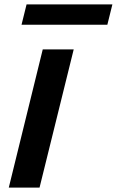

<svg xmlns="http://www.w3.org/2000/svg" viewBox="-20 -855 532 875"><path d="M315.9 -629.9 160.2 0H20L174.8 -629.9ZM492.2 -835 469.2 -742.2H78.1L101.1 -835Z"/></svg>

Font: Sinkin Sans 600 SemiBold Italic
Style: Regular
Weight: 600
Italic angle: -112°
Designer: Keith Bates
Foundry: K-Type
Version: Sinkin Sans (version 1.0)  by Keith Bates   •   © 2014   www